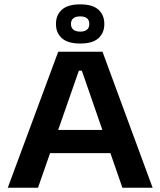

<svg xmlns="http://www.w3.org/2000/svg" viewBox="-20 -882 754 902"><path d="M16.5 0 253.5 -639H461.5L697 0H555L364.5 -550H350.5L158.5 0ZM183.5 -162.5V-271.5H529.5V-162.5ZM243 -768V-770.5Q243 -811.5 270.8 -836.5Q298.5 -861.5 357 -861.5Q415 -861.5 442.5 -836.5Q470 -811.5 470 -770.5V-768Q470 -727.5 442.5 -702.5Q415 -677.5 356.5 -677.5Q298.5 -677.5 270.8 -702.5Q243 -727.5 243 -768ZM313.5 -769Q313.5 -752 324.5 -742.8Q335.5 -733.5 357 -733.5Q378 -733.5 388.8 -742.8Q399.5 -752 399.5 -768.5V-770.5Q399.5 -787 388.8 -796Q378 -805 357 -805Q335.5 -805 324.5 -796Q313.5 -787 313.5 -770.5Z"/></svg>

Font: Anek Gujarati SemiExpanded SemiBold
Style: Regular
Weight: 600
Width: 6
Designer: Mrunmayee Ghaisas (Gujarati), Yesha Goshar (Latin)
Foundry: Ek Type
Version: Version 1.003